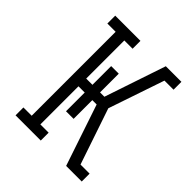

<svg xmlns="http://www.w3.org/2000/svg" viewBox="-200 -868 1001 1001"><g transform="rotate(45 300.0 -367.5)"><path d="M75 0V-58H136V-677H75V-735H261V-677H200V-396H246V-534H302V-396H334L448 -735H563V-677H496L391 -368L496 -58H563V0H448L334 -339H302V-201H246V-339H200V-58H261V0Z"/></g></svg>

Font: Iosevka Slab Light Extended
Style: Regular
Weight: 300
Width: 7
Monospace: yes
Designer: Belleve Invis
Foundry: Belleve Invis
Version: Version 11.1.0; ttfautohint (v1.8.3)